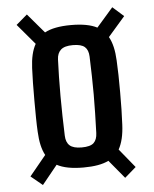

<svg xmlns="http://www.w3.org/2000/svg" viewBox="-53 -809 666 829"><g transform="rotate(-5 280.0 -394.0)"><path d="M99.5 -24.5 49 -66 120.5 -153Q110 -172 104.2 -197.5Q98.5 -223 97 -255Q95.5 -280 95 -315.5Q94.5 -351 94.5 -390.5Q94.5 -430 95 -467Q95.5 -504 97 -531.5Q98.5 -564 104.5 -589.5Q110.5 -615 121.5 -634.5L46.5 -723L94.5 -764L166 -680Q206 -702 280.5 -702Q353 -702 393 -681L464.5 -763L512.5 -720.5L439 -636Q450 -616.5 456 -590.8Q462 -565 463.5 -531.5Q465 -505 465.8 -469.2Q466.5 -433.5 466.5 -394.8Q466.5 -356 465.8 -319.8Q465 -283.5 463.5 -255Q462 -221 455.8 -194.8Q449.5 -168.5 438.5 -148.5L505 -67L456 -24.5L390 -104Q351.5 -84.5 280.5 -84.5Q206.5 -84.5 166 -106.5ZM280.5 -171.5Q318 -171.5 332.8 -185.5Q347.5 -199.5 348.5 -228Q350 -273 351 -314Q352 -355 352 -394.8Q352 -434.5 351 -475Q350 -515.5 348.5 -559.5Q347.5 -588 332.2 -601.5Q317 -615 280.5 -615Q244.5 -615 228.5 -600.5Q212.5 -586 211.5 -558.5Q210 -523 209.2 -483.2Q208.5 -443.5 208.5 -401Q208.5 -358.5 209.5 -315Q210.5 -271.5 212 -228.5Q213 -199.5 228.8 -185.5Q244.5 -171.5 280.5 -171.5Z"/></g></svg>

Font: Big Shoulders Text Thin
Style: Bold
Weight: 700
Version: Version 2.002